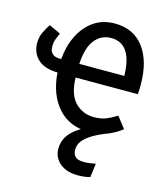

<svg xmlns="http://www.w3.org/2000/svg" viewBox="-117 -644 848 974"><g transform="rotate(15 307.5 -156.5)"><path d="M243.6 -236.9Q245.6 -148.2 285.9 -107.4Q326.2 -66.7 383.6 -66.7Q422.1 -66.7 449 -77.7Q475.9 -88.7 503.1 -106.2L548.7 -47.2Q518.5 -22.6 475.9 -4.9Q433.3 12.8 382.6 12.8Q276.4 12.8 216.2 -56.2Q155.9 -125.1 148.2 -237.9Q79.5 -239 44.6 -271.5Q9.7 -304.1 9.7 -356.4Q9.7 -387.7 21.8 -412.6Q33.8 -437.4 48.2 -459.5L108.7 -431.8Q100.5 -413.3 94.4 -396.7Q88.2 -380 88.2 -360.5Q88.2 -308.7 140.5 -308.7H148.7Q154.9 -379 182.6 -434.4Q210.3 -489.7 256.7 -521.5Q303.1 -553.3 365.6 -553.3Q464.6 -553.3 518.5 -481.8Q572.3 -410.3 572.3 -286.2Q572.3 -272.3 571.8 -259.5Q571.3 -246.7 570.3 -236.9ZM366.7 -477.4Q314.9 -477.4 281.8 -436.4Q248.7 -395.4 243.6 -308.7H480Q476.9 -477.4 366.7 -477.4ZM447.2 -34.9 461.5 0Q409.7 22.1 382.6 41.8Q355.4 61.5 345.6 79.7Q335.9 97.9 335.9 116.9Q335.9 140 349 153.1Q362.1 166.2 393.3 166.2Q409.7 166.2 423.6 164.4Q437.4 162.6 455.9 159L446.2 231.8Q431.3 235.4 416.4 237.4Q401.5 239.5 382.1 239.5Q322.6 239.5 287.4 209.7Q252.3 180 252.3 134.4Q252.3 75.9 300.3 34.9Q348.2 -6.2 447.2 -34.9Z"/></g></svg>

Font: Fira Code Retina
Style: Regular
Weight: 450
Monospace: yes
Designer: Carrois Corporate, Edenspiekermann AG, Nikita Prokopov
Foundry: Carrois Corporate, Edenspiekermann AG, Nikita Prokopov
Version: Version 6.002